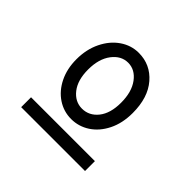

<svg xmlns="http://www.w3.org/2000/svg" viewBox="-121 -758 742 742"><g transform="rotate(45 250.0 -387.0)"><path d="M96 -434Q96 -488 117 -531Q138 -574 173 -598Q208 -622 249 -622Q313 -622 355 -573.5Q397 -525 397 -441Q397 -385 376 -343Q355 -301 320.5 -278.5Q286 -256 245 -256Q204 -256 170 -278.5Q136 -301 116 -341.5Q96 -382 96 -434ZM337 -437Q337 -496 311 -531Q285 -566 247 -566Q209 -566 182.5 -531Q156 -496 156 -438Q156 -380 182 -347Q208 -314 246 -314Q285 -314 311 -346.5Q337 -379 337 -437ZM76 -206H425V-152H76Z"/></g></svg>

Font: Vazir Code
Style: Code
Weight: 400
Foundry: DejaVu fonts team - Redesigned by Saber Rastikerdar
Version: Version 1.1.2